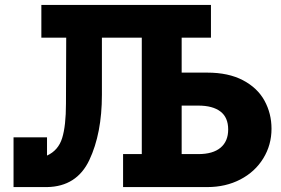

<svg xmlns="http://www.w3.org/2000/svg" viewBox="-20 -760 1142 780"><path d="M1083 -237Q1083 -171 1049.5 -116.5Q1016 -62 956.5 -31Q897 0 822 0H480V-134H556V-607H394V-375Q394 -218 343 -110Q292 -2 171 0H35V-202H171V-128Q217 -149 232.5 -199Q248 -249 248 -339L249 -607H148V-740H837V-607H718V-465H822Q908 -465 967 -434Q1026 -403 1054.5 -351Q1083 -299 1083 -237ZM907 -234Q907 -283 875.5 -307Q844 -331 786 -331H718V-134H786Q845 -134 876 -160Q907 -186 907 -234Z"/></svg>

Font: Arvo
Style: Bold
Weight: 700
Designer: Anton Koovit (Cyrillic Expansion: Cyreal)
Foundry: Anton Koovit, Yassin Baggar
Version: Version 3.000